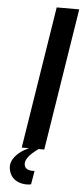

<svg xmlns="http://www.w3.org/2000/svg" viewBox="-61 -765 428 985"><g transform="rotate(5 153.0 -273.0)"><path d="M74 0 190 -732H306L190 0H161Q90 50 97 87Q102 117 150 114L138 184Q106 190 77.5 180Q49 170 35.5 148.5Q22 127 21.5 101Q21 75 44 47.5Q67 20 111 0Z"/></g></svg>

Font: Exo
Style: Demi Bold Italic
Weight: 600
Designer: Natanael Gama
Version: Version 1